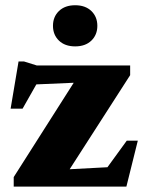

<svg xmlns="http://www.w3.org/2000/svg" viewBox="-20 -694 540 714"><path d="M31 0V-35.5L281 -428.5L376 -391.5L65 -378L146.5 -435.5L64 -290H19.5L49 -465.5H69L117 -450.5H464V-414.5L211 -21L113 -58L406 -73.5L343.5 -22.5L451.5 -171H492.5L450 0ZM259.5 -521.5Q221.5 -521.5 199.2 -543Q177 -564.5 177 -598Q177 -631.5 199.2 -653Q221.5 -674.5 259.5 -674.5Q297.5 -674.5 319.8 -653Q342 -631.5 342 -598Q342 -564.5 319.8 -543Q297.5 -521.5 259.5 -521.5Z"/></svg>

Font: Newsreader 16pt 16pt ExtraBold
Style: Regular
Weight: 800
Version: Version 1.003